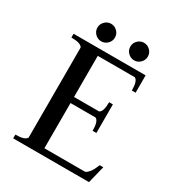

<svg xmlns="http://www.w3.org/2000/svg" viewBox="-173 -824 853 930"><g transform="rotate(30 253.5 -359.0)"><path d="M325.5 -634.5Q311 -649 311 -669Q311 -689 325.5 -703.5Q340 -718 360 -718Q380 -718 394.5 -703.5Q409 -689 409 -669Q409 -649 394.5 -634.5Q380 -620 360 -620Q340 -620 325.5 -634.5ZM141.5 -634.5Q127 -649 127 -669Q127 -689 141.5 -703.5Q156 -718 176 -718Q196 -718 210.5 -703.5Q225 -689 225 -669Q225 -649 210.5 -634.5Q196 -620 176 -620Q156 -620 141.5 -634.5ZM42 0V-21Q96 -21 105 -41V-544Q96 -564 42 -564V-585H445V-488H424Q424 -542 404 -551H197V-321H337Q357 -330 357 -384H378V-224H357Q357 -278 337 -287H197V-34H425Q450 -45 470 -97H490L466 0Z"/></g></svg>

Font: Judson
Style: Regular
Weight: 400
Version: Version 20110429